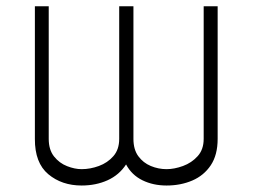

<svg xmlns="http://www.w3.org/2000/svg" viewBox="-20 -565 784 595"><path d="M88.1 -134.6V-545.5H131V-134.6Q131 -100.9 147.5 -80.1Q164.1 -59.3 187.9 -50.1Q211.6 -40.8 233 -40.8Q259.6 -40.8 286.4 -50.6Q313.2 -60.4 331.3 -81Q349.4 -101.6 349.4 -134.6V-545.5H393.5V-134.6Q393.5 -101.6 408.6 -81Q423.7 -60.4 447.3 -50.6Q470.9 -40.8 496.1 -40.8Q520.2 -40.8 547.1 -50.6Q573.9 -60.4 592.5 -81Q611.2 -101.6 611.2 -134.6V-545.5H654.5V-134.6Q654.5 -84.9 633.2 -52.9Q611.9 -21 575.8 -5.5Q539.8 9.9 496.1 9.9Q454.5 9.9 421.3 -6.4Q388.1 -22.7 370.7 -55.4Q349.4 -22.7 313.4 -6.4Q277.3 9.9 233 9.9Q171.5 9.9 129.6 -25.2Q87.7 -60.4 88.1 -134.6Z"/></svg>

Font: Inter Extra Light BETA
Style: Regular
Weight: 200
Designer: Rasmus Andersson
Foundry: rsms
Version: Version 3.011;git-f93a4a705